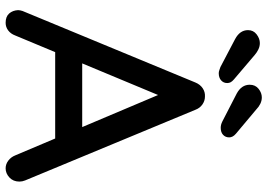

<svg xmlns="http://www.w3.org/2000/svg" viewBox="-154 -792 950 682"><g transform="rotate(90 321.0 -451.0)"><path d="M331 -570 106 -30Q100 -14 88 -5Q76 4 61 4Q39 4 28 -8.5Q17 -21 16 -40Q16 -47 19 -56L273 -670Q280 -687 293.5 -696Q307 -705 323 -704Q338 -704 351 -695Q364 -686 370 -670L621 -65Q625 -55 625 -45Q625 -23 610.5 -9.5Q596 4 578 4Q563 4 550.5 -5.5Q538 -15 532 -30L305 -567ZM146 -172 191 -268H474L491 -172ZM240 -753Q235 -753 229.5 -755Q224 -757 218 -759L119 -811Q87 -828 87 -857Q87 -876 102 -887.5Q117 -899 133 -899Q145 -899 156 -893.5Q167 -888 175 -881L262 -807Q269 -801 272 -795.5Q275 -790 275 -783Q275 -770 265.5 -761.5Q256 -753 240 -753ZM434 -760Q428 -760 422.5 -761.5Q417 -763 411 -766L312 -817Q281 -834 281 -863Q281 -883 295.5 -894.5Q310 -906 326 -906Q338 -906 349 -900.5Q360 -895 368 -887L455 -814Q462 -808 465 -802Q468 -796 468 -790Q468 -777 459 -768.5Q450 -760 434 -760Z"/></g></svg>

Font: Quicksand SemiBold
Style: Regular
Weight: 600
Designer: Andrew Paglinawan
Foundry: Andrew Paglinawan
Version: Version 3.006